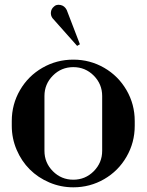

<svg xmlns="http://www.w3.org/2000/svg" viewBox="-20 -780 620 812"><path d="M290 12.2Q236.8 12.2 188.7 -8.3Q140.6 -28.8 105.7 -63.7Q70.8 -98.6 50.3 -146.7Q29.8 -194.8 29.8 -248V-268.1Q29.8 -338.9 64.5 -398.7Q99.1 -458.5 159.2 -493.2Q219.2 -527.8 290 -527.8Q360.8 -527.8 420.7 -493.2Q480.5 -458.5 515.1 -398.7Q549.8 -338.9 549.8 -268.1V-248Q549.8 -177.2 515.1 -117.2Q480.5 -57.1 420.7 -22.5Q360.8 12.2 290 12.2ZM168 -142.1Q168 -91.8 203.6 -55.9Q239.3 -20 290 -20Q340.8 -20 376.5 -55.9Q412.1 -91.8 412.1 -142.1V-374Q412.1 -424.3 376.5 -460.2Q340.8 -496.1 290 -496.1Q239.3 -496.1 203.6 -460.2Q168 -424.3 168 -374ZM202.1 -703.1Q193.8 -714.4 195.3 -728.5Q196.8 -742.7 208 -752Q217.8 -762.2 235.4 -759Q252.9 -755.9 262.2 -737.8L317.9 -592.8L306.2 -585.9Z"/></svg>

Font: Fin Serif Display
Style: Italic
Weight: 400
Designer: J. Blake Harris
Version: Version 1.006;FEAKit 1.0